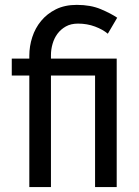

<svg xmlns="http://www.w3.org/2000/svg" viewBox="-20 -760 565 780"><path d="M27.8 -453.1V-522H99.1V-533.2Q99.1 -572.3 111.1 -609.1Q123 -646 147 -675Q170.9 -704.1 207 -722.2Q243.2 -740.2 292 -740.2Q348.1 -740.2 389.6 -722.7Q431.2 -705.1 456.1 -688L418 -623Q397.9 -640.1 366 -652.1Q334 -664.1 296.9 -664.1Q268.1 -664.1 247.6 -652.6Q227.1 -641.1 213.6 -623Q200.2 -605 193.6 -582Q187 -559.1 187 -536.1V-522H454.1V0H366.2V-453.1H187V0H99.1V-453.1Z"/></svg>

Font: Raleway Medium
Style: Regular
Weight: 500
Designer: Matt McInerney, Pablo Impallari, Rodrigo Fuenzalida
Foundry: Matt McInerney, Pablo Impallari, Rodrigo Fuenzalida
Version: Version 3.000g; ttfautohint (v1.5) -l 8 -r 28 -G 28 -x 14 -D